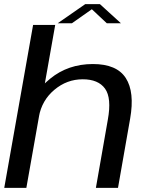

<svg xmlns="http://www.w3.org/2000/svg" viewBox="-20 -905 719 925"><path d="M0.5 0H107L246 -785H139.5ZM442 0H548.5L607 -333.5Q629.5 -461.5 586 -529Q542.5 -596.5 427.5 -596.5Q308 -596.5 221.8 -526Q135.5 -455.5 122 -379.5L167.5 -343Q181.5 -421.5 241.8 -472.2Q302 -523 378.5 -523Q453.5 -523 486 -478Q518.5 -433 499.5 -328.5ZM258 -793H326.5L422.5 -860.5L494.5 -793H562.5L461.5 -885H390.5Z"/></svg>

Font: Anybody SemiExpanded
Style: Italic
Weight: 400
Width: 6
Italic angle: -10°
Version: Version 1.113;gftools[0.9.25]